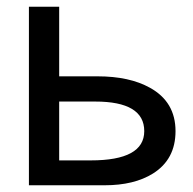

<svg xmlns="http://www.w3.org/2000/svg" viewBox="-20 -551 573 571"><path d="M66 -531H156V-324H270Q365 -324 426 -290Q502 -248 502 -161Q502 -77 435 -35Q379 0 291 0H66ZM156 -74H250Q409 -74 409 -161Q409 -249 263 -249H156Z"/></svg>

Font: MongolianScript
Style: Regular
Weight: 400
Designer: Bolorsoft LLC, NUM
Foundry: Bolorsoft LLC
Version: Version 3.2